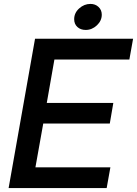

<svg xmlns="http://www.w3.org/2000/svg" viewBox="-20 -961 700 981"><path d="M525 0H24L159 -763H660L641 -657H258L219 -435H559L541 -330H201L161 -106H544ZM359 -863Q359 -895 384.5 -918Q410 -941 442 -941Q467 -941 483.5 -925.5Q500 -910 500 -886Q500 -855 475 -831.5Q450 -808 418 -808Q392 -808 375.5 -823Q359 -838 359 -863Z"/></svg>

Font: Open Sauce One Medium Italic
Style: Regular
Weight: 500
Italic angle: -10°
Designer: Alfredo Marco Pradil
Foundry: Creative Sauce Fz LLC
Version: Version 1.477